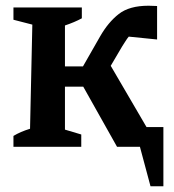

<svg xmlns="http://www.w3.org/2000/svg" viewBox="-20 -513 608 671"><path d="M27 0V-38Q52 -53 85 -63L93 -427L27 -444V-487H266V-449Q240 -435 207 -424V-281H270L330 -386Q358 -435 395 -464Q432 -493 499 -493Q512 -493 529 -492V-375L430 -385Q424 -378 418.5 -369Q413 -360 407 -351L367 -283L492 -69H551V138H506L469 0H389L271 -210H207V-60L264 -43V0Z"/></svg>

Font: Piazzolla SemiBold
Style: Regular
Weight: 600
Designer: Juan Pablo del Peral
Foundry: Huerta Tipografica
Version: Version 1.330